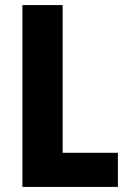

<svg xmlns="http://www.w3.org/2000/svg" viewBox="-20 -734 503 754"><path d="M68 0V-714H226V-134H443V0Z"/></svg>

Font: Noto Sans Thai Cond ExtBd
Style: Regular
Weight: 800
Width: 3
Designer: Monotype Design Team
Foundry: Monotype Imaging Inc.
Version: Version 2.002; ttfautohint (v1.8.4.7-5d5b)